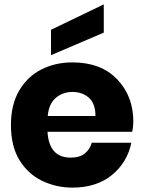

<svg xmlns="http://www.w3.org/2000/svg" viewBox="-20 -850 659 877"><path d="M30 0ZM30 0ZM311 7Q237 7 172.5 -24Q108 -55 69 -118.5Q30 -182 30 -279Q30 -372 67.5 -436Q105 -500 168.5 -532.5Q232 -565 311 -565Q441 -565 515 -488Q589 -411 589 -294Q589 -273 584 -248H197Q204 -130 303 -130Q345 -130 368.5 -150Q392 -170 399 -198H580Q561 -107 490.5 -50Q420 7 311 7ZM416 -320Q416 -377 386 -403.5Q356 -430 311 -430Q267 -430 235 -403Q203 -376 198 -320ZM213 -598V-714L454 -830V-701Z"/></svg>

Font: Ulagadi Sans
Style: Bold
Weight: 700
Designer: Ninad Kale (Devanagari), Jonny Pinhorn (Latin)
Foundry: Indian Type Foundry
Version: Version 3.01;March 29, 2020;FontCreator 12.0.0.2522 64-bit; 